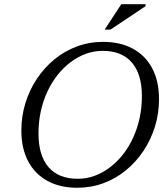

<svg xmlns="http://www.w3.org/2000/svg" viewBox="-20 -878 780 908"><path d="M162 -247.5Q162 -142 209.8 -87.2Q257.5 -32.5 347.5 -32.5Q388.5 -32.5 426.5 -46.2Q464.5 -60 498.5 -85.5Q532.5 -111 560.5 -146.2Q588.5 -181.5 608.8 -225Q629 -268.5 640 -318.5Q651 -368.5 651 -422.5Q651 -528 603.2 -582.8Q555.5 -637.5 465.5 -637.5Q425 -637.5 386.8 -623.8Q348.5 -610 314.5 -584.5Q280.5 -559 252.5 -523.8Q224.5 -488.5 204.2 -445Q184 -401.5 173 -351.8Q162 -302 162 -247.5ZM732 -409Q732 -342 713 -280Q694 -218 659 -165.2Q624 -112.5 576 -73Q528 -33.5 469.5 -11.8Q411 10 345 10Q264 10 204.8 -22.2Q145.5 -54.5 113.2 -115.2Q81 -176 81 -261Q81 -328 100 -390Q119 -452 154 -504.8Q189 -557.5 237 -597Q285 -636.5 343.5 -658.2Q402 -680 468 -680Q549 -680 608.2 -647.8Q667.5 -615.5 699.8 -555Q732 -494.5 732 -409ZM475 -738 553.5 -858H668.5V-849L502.5 -738Z"/></svg>

Font: Newsreader 18pt
Style: Italic
Weight: 400
Italic angle: -17°
Version: Version 1.003